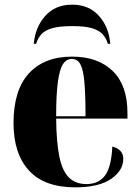

<svg xmlns="http://www.w3.org/2000/svg" viewBox="-20 -794 602 824"><path d="M303 10Q170 10 104 -62.5Q38 -135 38 -266Q38 -407 104 -479Q170 -551 289 -551Q400 -551 463.5 -489.5Q527 -428 527 -309V-285H221Q222 -182 235 -120.5Q248 -59 276.5 -31.5Q305 -4 351 -4Q403 -4 430.5 -40.5Q458 -77 462 -165Q483 -160 496 -147Q509 -134 509 -112Q509 -62 456.5 -26Q404 10 303 10ZM347 -295Q347 -390 342 -443.5Q337 -497 324.5 -519Q312 -541 288 -541Q265 -541 250.5 -519Q236 -497 228.5 -443.5Q221 -390 221 -295ZM125 -606Q131 -677 174 -725.5Q217 -774 290 -774Q362 -774 405 -725.5Q448 -677 453 -606H443Q436 -630 420.5 -647Q405 -664 374.5 -673Q344 -682 290 -682Q235 -682 204 -673Q173 -664 157.5 -647Q142 -630 135 -606Z"/></svg>

Font: Noto Serif Display SemiCondensed Black
Style: Regular
Weight: 900
Width: 4
Designer: Monotype Design Team
Foundry: Monotype Imaging Inc.
Version: Version 2.009